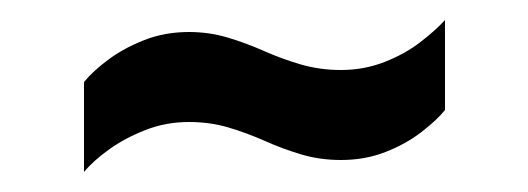

<svg xmlns="http://www.w3.org/2000/svg" viewBox="-20 -398 528 192"><path d="M64 -226V-316Q73 -327 88.5 -338.5Q104 -350 124.5 -358Q145 -366 169 -366Q189 -366 207.5 -360.5Q226 -355 244 -347Q262 -339 281 -333.5Q300 -328 321 -328Q344 -328 364.5 -336Q385 -344 400.5 -356Q416 -368 425 -378V-288Q417 -278 401.5 -266Q386 -254 365.5 -246Q345 -238 321 -238Q300 -238 281.5 -243.5Q263 -249 245 -257Q227 -265 208.5 -270.5Q190 -276 169 -276Q146 -276 125.5 -268Q105 -260 89 -248.5Q73 -237 64 -226Z"/></svg>

Font: Archivo SemiBold ExtraCondensed
Style: Regular
Weight: 600
Width: 2
Version: Version 2.001